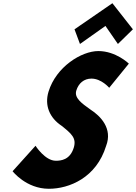

<svg xmlns="http://www.w3.org/2000/svg" viewBox="-20 -1157 845 1192"><path d="M442.6 -975 476.5 -884 634.7 -996 712 -884 805 -975 677.8 -1137ZM590.7 -840C485.5 -840 328.3 -742 281.3 -588C255 -502 288.4 -425 362.5 -376C423.6 -327 456.3 -300 437.9 -240C414.4 -163 356.3 -159 326.4 -159C259.3 -159 200.5 -252 200.5 -252L58.2 -94C58.2 -94 141.9 15 283.4 15C410.4 15 578.5 -54 638.7 -251C680.7 -359 603.5 -437 542.8 -476C486.5 -516 439.7 -549 453.8 -595C467.6 -640 501.2 -669 547.9 -669C609.8 -669 658 -612 658 -612L779.9 -762C779.9 -762 700 -840 590.7 -840Z"/></svg>

Font: Hussar
Style: BdSuprConOblThree
Weight: 700
Foundry: Cannot Into Space Fonts
Version: Version 2.00